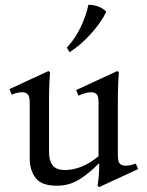

<svg xmlns="http://www.w3.org/2000/svg" viewBox="-20 -754 607 795"><path d="M542 -77 552 -54 390 21 384 15Q386 6 388.5 -20.5Q391 -47 391 -77H389Q350 -37 308.5 -11Q267 15 215 15Q152 15 127.5 -17Q103 -49 103 -100V-330Q103 -356 94.5 -364Q86 -372 72 -372Q52 -372 29 -362L19 -385L181 -460L187 -454Q186 -446 184.5 -411.5Q183 -377 183 -331V-125Q183 -90 197.5 -70Q212 -50 250 -50Q282 -50 316.5 -63.5Q351 -77 388 -107V-330Q388 -356 380 -364Q372 -372 357 -372Q344 -372 330 -367.5Q316 -363 305 -358L295 -381L466 -460L472 -454Q471 -446 469.5 -411.5Q468 -377 468 -331V-112Q468 -84 476.5 -76Q485 -68 499 -68Q521 -68 542 -77ZM346 -734Q364 -735 385.5 -727.5Q407 -720 420 -705Q398 -660 356 -613.5Q314 -567 268 -538L257 -557Q292 -595 314.5 -642.5Q337 -690 346 -734Z"/></svg>

Font: Bona Nova SC
Style: Regular
Weight: 400
Designer: Mateusz Machalski
Foundry: Capitalics
Version: Version 4.001; ttfautohint (v1.8.4.7-5d5b)